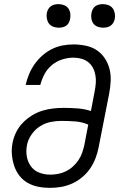

<svg xmlns="http://www.w3.org/2000/svg" viewBox="-20 -897 590 929"><path d="M222 12Q192 12 164.5 6.5Q137 1 113.5 -12.5Q90 -26 73.5 -47.5Q57 -69 48.5 -95Q40 -121 37.5 -149.5Q35 -178 41 -207Q46 -233 58.5 -258Q71 -283 90.5 -303Q110 -323 134 -338Q158 -353 184 -361Q210 -369 236 -372Q262 -375 288 -375Q322 -375 355.5 -372.5Q389 -370 420 -360L438 -455Q442 -475 443.5 -495Q445 -515 441.5 -534Q438 -553 429.5 -569Q421 -585 406.5 -596.5Q392 -608 373.5 -613Q355 -618 335 -618Q309 -618 281.5 -609.5Q254 -601 231.5 -582.5Q209 -564 195.5 -538.5Q182 -513 175 -486H104Q110 -512 120.5 -537.5Q131 -563 147 -586Q163 -609 184.5 -628Q206 -647 231 -659.5Q256 -672 282.5 -677Q309 -682 335 -682Q365 -682 394.5 -676Q424 -670 447.5 -654.5Q471 -639 487 -615Q503 -591 510 -563Q517 -535 515.5 -504.5Q514 -474 508 -443L457 -183Q452 -157 442 -131Q432 -105 416 -81.5Q400 -58 377 -39Q354 -20 328 -8.5Q302 3 275 7.5Q248 12 222 12ZM223 -52Q241 -52 260.5 -55.5Q280 -59 298.5 -68Q317 -77 332.5 -91Q348 -105 359.5 -122Q371 -139 377.5 -158Q384 -177 388 -195L407 -294Q378 -307 344 -309.5Q310 -312 276 -312Q250 -312 223.5 -306.5Q197 -301 173 -285.5Q149 -270 132.5 -246Q116 -222 111 -197Q105 -168 109.5 -141Q114 -114 129 -93Q144 -72 169 -62Q194 -52 223 -52ZM479 -763Q465 -763 452 -768Q439 -773 431.5 -783.5Q424 -794 422 -808Q420 -822 423 -836Q425 -845 429.5 -853.5Q434 -862 442 -867.5Q450 -873 459.5 -875Q469 -877 478 -877Q492 -877 505 -872Q518 -867 525.5 -856.5Q533 -846 535.5 -832Q538 -818 535 -804Q533 -795 528 -786.5Q523 -778 515 -772.5Q507 -767 497.5 -765Q488 -763 479 -763ZM264 -763Q250 -763 237 -768Q224 -773 216.5 -783.5Q209 -794 206.5 -808Q204 -822 207 -836Q209 -845 214 -853.5Q219 -862 227 -867.5Q235 -873 244.5 -875Q254 -877 263 -877Q277 -877 290 -872Q303 -867 310.5 -856.5Q318 -846 320 -832Q322 -818 319 -804Q317 -795 312.5 -786.5Q308 -778 300 -772.5Q292 -767 282.5 -765Q273 -763 264 -763Z"/></svg>

Font: Lode Term
Style: Italic
Weight: 400
Italic angle: -11°
Monospace: yes
Designer: Belleve Invis
Foundry: Belleve Invis
Version: Version 29.2.0